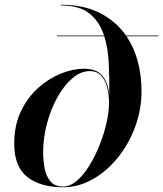

<svg xmlns="http://www.w3.org/2000/svg" viewBox="-20 -780 688 810"><path d="M220 -630H419Q400.4 -687.5 358.3 -722.2Q316.2 -757 237 -757V-760Q334 -760 402.2 -724.7Q470.5 -689.4 511.8 -630H648V-627H513.8Q545.8 -579.6 561.4 -520.5Q577 -461.4 577 -396Q577 -317.2 550 -244.4Q523 -171.6 476.4 -114.2Q429.8 -56.9 370.3 -23.4Q310.9 10 246 10Q150.8 10 95.4 -33.2Q40 -76.5 40 -174Q40 -251.2 68.2 -310.2Q96.4 -369.2 141.1 -409.2Q185.9 -449.2 236.8 -469.6Q287.6 -490 333 -490Q387.6 -490 411.4 -461.3Q435.2 -432.6 441.2 -379.9Q441.9 -448.4 438.9 -512.2Q435.9 -576.1 420 -627H220ZM162 -138Q162 -102 168.6 -68.8Q175.2 -35.5 193.4 -14.2Q211.5 7 246 7Q275.8 7 304.1 -17.3Q332.4 -41.6 357 -81.4Q381.6 -121.1 400.2 -168.3Q418.9 -215.5 429.4 -262.1Q440 -308.8 440 -346Q440 -378 432.7 -408.8Q425.4 -439.6 407.7 -459.8Q390 -480 359 -480Q320.4 -480 285 -449.6Q249.6 -419.2 221.9 -369.1Q194.1 -318.9 178.1 -258.4Q162 -198 162 -138Z"/></svg>

Font: Bodoni* 72 Medium
Style: Italic
Weight: 500
Italic angle: -13°
Version: Version 1.002; ttfautohint (v0.97) -l 8 -r 50 -G 200 -x 14 -